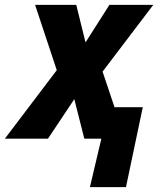

<svg xmlns="http://www.w3.org/2000/svg" viewBox="-72 -569 649 788"><path d="M297 199H445L514 -129H398L349 -275L557 -549H377L279 -395L241 -549H72L161 -281L-52 0H125L233 -162L274 0H344Z"/></svg>

Font: Noto Sans SemiCondensed ExtraBold
Style: Italic
Weight: 800
Width: 4
Italic angle: -12°
Designer: Monotype Design Team
Foundry: Monotype Imaging Inc.
Version: Version 2.013